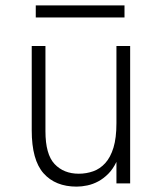

<svg xmlns="http://www.w3.org/2000/svg" viewBox="-20 -682 607 714"><path d="M413 0V-80Q400 -53 382.5 -35.5Q365 -18 345.5 -7.5Q326 3 305 7.5Q284 12 265 12Q186 12 142 -37.5Q98 -87 98 -197V-511H149V-194Q149 -108 183 -72Q217 -36 273 -36Q301 -36 326.5 -45Q352 -54 371.5 -75.5Q391 -97 402 -133Q413 -169 413 -224V-511H464V0ZM113 -617V-662H443V-617Z"/></svg>

Font: Transpass ExtraLight
Style: Regular
Weight: 200
Designer: Delve Withrington
Foundry: Delve Fonts
Version: Version 1.001;December 18, 2019;FontCreator 12.0.0.2547 64-b